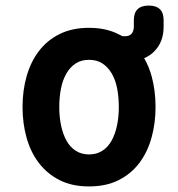

<svg xmlns="http://www.w3.org/2000/svg" viewBox="-20 -660 640 690"><path d="M300 10Q239 10 194.5 -12.5Q150 -35 120 -74Q90 -113 75.5 -165Q61 -217 61 -275.5Q61 -334 75.5 -385.5Q90 -437 119.5 -476Q149 -515 194 -537.5Q239 -560 300 -560Q361 -560 406 -537Q413 -534 420 -530H431Q446 -530 453.5 -539.5Q461 -549 461 -565V-587Q461 -614 474.5 -627Q488 -640 514.5 -640Q541 -640 554.5 -627Q568 -614 568 -587V-564Q568 -508 533 -474Q518 -459 498 -451Q515 -422 525 -386Q539 -334 539 -275Q539 -217 524.5 -165Q510 -113 480.5 -74Q451 -35 406 -12.5Q361 10 300 10ZM300 -105Q327 -105 347.5 -118Q368 -131 381 -154.5Q394 -178 400.5 -209Q407 -240 407 -275Q407 -311 401 -342Q395 -373 381.5 -396Q368 -419 348 -432Q328 -445 300 -445Q272 -445 252 -432Q232 -419 218.5 -395.5Q205 -372 199 -341Q193 -310 193 -275Q193 -240 199.5 -209Q206 -178 219 -154.5Q232 -131 252.5 -118Q273 -105 300 -105Z"/></svg>

Font: Maple Mono Normal NL
Style: Bold
Weight: 700
Monospace: yes
Designer: subframe7536
Version: Version 7.000